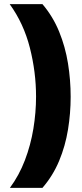

<svg xmlns="http://www.w3.org/2000/svg" viewBox="-20 -754 399 932"><path d="M323 -284Q323 -204 310 -124.5Q297 -45 267 27Q237 99 186 158H28Q73 97 101 23.5Q129 -50 142 -129Q155 -208 155 -285Q155 -404 125 -522Q95 -640 27 -734H186Q237 -674 267 -600.5Q297 -527 310 -446.5Q323 -366 323 -284Z"/></svg>

Font: Noto Sans Georgian Black
Style: Regular
Weight: 900
Designer: Monotype Design Team, Akaki Razmadze
Foundry: Google LLC
Version: Version 2.005; ttfautohint (v1.8.4.7-5d5b)